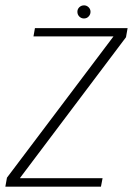

<svg xmlns="http://www.w3.org/2000/svg" viewBox="-38 -697 501 717"><path d="M-18 0H339L345 -31.5H37L37.5 -33.5L432.5 -558L438.5 -592H92.5L87 -561H385.5L385 -560L-12 -33.5ZM275.5 -628Q286 -628 293 -635.5Q300 -643 300 -653Q300 -663 292.8 -670Q285.5 -677 276 -677Q265.5 -677 258.2 -670Q251 -663 251 -653Q251 -642.5 258.2 -635.2Q265.5 -628 275.5 -628Z"/></svg>

Font: Anybody Thin ExtraLight
Style: Italic
Weight: 250
Italic angle: -10°
Version: Version 1.113;gftools[0.9.25]